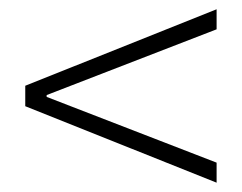

<svg xmlns="http://www.w3.org/2000/svg" viewBox="-20 -538 519 412"><path d="M444.8 -146 34.2 -310.1V-354L444.8 -518.1V-475.1L80.1 -334V-330.1L444.8 -189Z"/></svg>

Font: SourceSansPro-Light
Style: Regular
Weight: 300
Designer: Paul D. Hunt
Foundry: Adobe Systems Incorporated
Version: Version 2.020;PS 2.0;hotconv 1.0.86;makeotf.lib2.5.63406